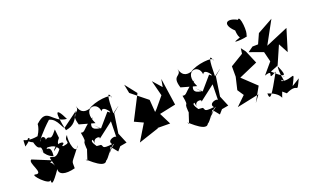

<svg xmlns="http://www.w3.org/2000/svg" viewBox="-88 -1233 2808 1730"><g transform="rotate(-20 1316.0 -367.5)"><path d="M247 -89C211 -185 129 -92 245 -141L67 -214C20 -199 142 -53 53 -75C4 -87 146 63 166 19C161 63 176 64 257 -53C250 -2 307 20 407 -6C408 -96 392 -38 503 -193C462 -100 426 -255 444 -312C381 -253 493 -238 343 -225C458 -263 324 -296 283 -214C380 -282 314 -250 367 -312L358 -396C262 -272 313 -412 215 -303C290 -334 228 -409 200 -342C176 -323 255 -422 338 -496C418 -479 428 -364 451 -384L592 -488C555 -408 529 -368 450 -355C409 -541 424 -594 493 -448C353 -460 360 -616 230 -495C224 -527 246 -476 191 -392C32 -365 64 -455 56 -342C202 -442 20 -402 135 -354C164 -238 194 -342 191 -227C162 -315 174 -206 265 -173C282 -299 200 -232 239 -267C296 -262 333 -265 374 -124C365 -195 397 -233 355 -243C273 -115 254 -188 228 -172Z M925 -64 883 -165 911 -352C957 -389 1016 -436 903 -352C904 -506 916 -570 940 -489C954 -533 772 -509 716 -464C689 -459 630 -440 608 -532C628 -449 533 -502 576 -365L722 -324C639 -495 803 -514 809 -405C835 -466 920 -325 858 -385L752 -262L696 -316L748 -262C765 -275 609 -256 716 -383C601 -317 610 -275 568 -288C596 -132 549 -283 574 -85C582 -184 583 -168 537 -30C482 -103 658 103 696 27C724 16 773 -84 817 -92C736 -37 708 60 776 -77L827 -14C913 -112 911 -106 824 -46ZM655 -153C650 -215 744 -200 703 -173L858 -292L855 -138C861 -166 756 -142 799 -95C687 -81 724 -106 701 -123L653 -127C702 -86 602 -185 647 -192Z M1233 -174 1263 -209 1252 -354 1100 -476 1083 -561 1170 -450 1051 -218 1133 -180 1038 -23 1234 -88 1233 -92 1353 -91 1297 -203 1453 -236 1415 -496 1402 -422 1328 -506 1366 -357 1282 -256 1173 -146Z M1900 -64 1858 -165 1886 -352C1932 -389 1991 -436 1878 -352C1879 -506 1891 -570 1915 -489C1929 -533 1747 -509 1691 -464C1664 -459 1605 -440 1583 -532C1603 -449 1508 -502 1551 -365L1697 -324C1614 -495 1778 -514 1784 -405C1810 -466 1895 -325 1833 -385L1727 -262L1671 -316L1723 -262C1740 -275 1584 -256 1691 -383C1576 -317 1585 -275 1543 -288C1571 -132 1524 -283 1549 -85C1557 -184 1558 -168 1512 -30C1457 -103 1633 103 1671 27C1699 16 1748 -84 1792 -92C1711 -37 1683 60 1751 -77L1802 -14C1888 -112 1886 -106 1799 -46ZM1630 -153C1625 -215 1719 -200 1678 -173L1833 -292L1830 -138C1836 -166 1731 -142 1774 -95C1662 -81 1699 -106 1676 -123L1628 -127C1677 -86 1577 -185 1622 -192Z M2141 0 2219 -139 2088 -263 2269 -342 2216 -467 2183 -511 2176 -460 2052 -385V-285L2024 -166L2064 -106L1976 -21L2190 -66ZM2167 -590C2111 -570 2316 -587 2268 -601C2293 -610 2277 -808 2246 -760C2155 -811 2093 -770 2190 -678C2190 -678 2194 -550 2250 -620Z M2434 13C2572 -54 2511 70 2581 -77L2505 -30C2584 -183 2527 -81 2428 -105C2418 -161 2533 -127 2411 -139C2484 -56 2424 -124 2439 -246C2470 -178 2508 -86 2366 -220L2441 -250L2518 -426L2568 -333L2632 -542L2415 -450L2533 -666L2383 -583L2341 -490L2287 -489L2237 -453L2368 -406L2392 -309L2303 -204C2421 -245 2283 -135 2406 -205C2300 -15 2271 33 2268 -46C2428 5 2355 92 2400 -16Z"/></g></svg>

Font: Asimov Silicon
Style: Regular
Weight: 400
Designer: Google
Version: Version 2.000980; 2014